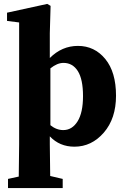

<svg xmlns="http://www.w3.org/2000/svg" viewBox="-20 -736 643 983"><path d="M238 -386V-95Q269 -70 304 -70Q349 -70 377 -114.5Q405 -159 405 -244Q405 -330 378.5 -372Q352 -414 305 -414Q273 -414 238 -386ZM235 -566V-439Q297 -501 379 -501Q464 -501 519 -434Q574 -367 574 -246Q574 -129 511.5 -57Q449 15 361 15Q285 15 235 -38V3Q235 43 237 165L301 180V227H21V180L76 168Q78 44 78 3V-621L16 -629V-671L222 -716L239 -706Z"/></svg>

Font: TypoPRO Source Serif Pro
Style: Bold
Weight: 700
Designer: Frank Grießhammer
Foundry: Adobe Systems Incorporated
Version: Version 1.017;PS 1.0;hotconv 1.0.79;makeotf.lib2.5.61930